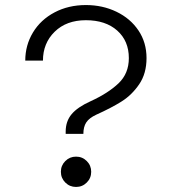

<svg xmlns="http://www.w3.org/2000/svg" viewBox="-20 -730 680 760"><path d="M361 -276Q333 -263 321.5 -245.5Q310 -228 310 -200H240V-209Q240 -250 263.5 -278Q287 -306 338 -329Q408 -361 449 -400Q490 -439 490 -500Q490 -568 444 -609Q398 -650 320 -650Q243 -650 196.5 -604.5Q150 -559 150 -490H80Q80 -551 110.5 -601.5Q141 -652 196 -681Q251 -710 320 -710Q386 -710 441 -683.5Q496 -657 528 -609.5Q560 -562 560 -500Q560 -439 531 -396.5Q502 -354 461.5 -328.5Q421 -303 361 -276ZM341 -50Q341 -25 323.5 -7.5Q306 10 281 10Q256 10 238.5 -7.5Q221 -25 221 -50Q221 -75 238.5 -92.5Q256 -110 281 -110Q306 -110 323.5 -92.5Q341 -75 341 -50Z"/></svg>

Font: Goli Light
Style: Regular
Weight: 300
Designer: jaikishan Patel
Foundry: MagicType
Version: Version 1.000